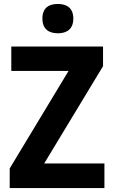

<svg xmlns="http://www.w3.org/2000/svg" viewBox="-20 -949 574 969"><path d="M272 -929C226 -929 194 -909 194 -855C194 -802 227 -781 272 -781C317 -781 350 -802 350 -855C350 -908 318 -929 272 -929ZM507 0V-124H203L500 -615V-714H37V-591H326L29 -99V0Z"/></svg>

Font: Noto Sans Khmer SemiCondensed
Style: Bold
Weight: 700
Width: 4
Designer: Danh Hong and the Monotype Design Team
Foundry: Monotype Imaging Inc.
Version: Version 2.004